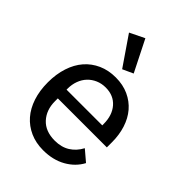

<svg xmlns="http://www.w3.org/2000/svg" viewBox="-230 -893 1011 1011"><g transform="rotate(45 276.0 -387.0)"><path d="M280 12Q226 12 182.5 -7.5Q139 -27 108.5 -62Q78 -97 61.5 -147Q45 -197 45 -259Q45 -320 61.5 -370.5Q78 -421 108.5 -456Q139 -491 182.5 -510.5Q226 -530 280 -530Q334 -530 376.5 -510.5Q419 -491 448 -457Q477 -423 492 -376Q507 -329 507 -275V-236H142V-215Q142 -150 180 -108.5Q218 -67 288 -67Q337 -67 372 -89Q407 -111 428 -151L488 -100Q461 -49 407 -18.5Q353 12 280 12ZM280 -455Q250 -455 224.5 -444Q199 -433 180.5 -413.5Q162 -394 152 -367Q142 -340 142 -308V-301H408V-311Q408 -376 373.5 -415.5Q339 -455 280 -455ZM162 -746 244 -786 332 -611 273 -584Z"/></g></svg>

Font: IBM Plex Sans Devanagari Text
Style: Regular
Weight: 450
Designer: Mike Abbink, Paul van der Laan, Pieter van Rosmalen, Erin McLaughlin
Foundry: Bold Monday
Version: Version 1.1